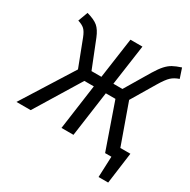

<svg xmlns="http://www.w3.org/2000/svg" viewBox="-206 -872 1178 1193"><g transform="rotate(30 383.5 -275.5)"><path d="M682 -75H754L724 149H655L661 0H616L503 -324H434L389 0H303L348 -324H280L82 0H-20L210 -366L138 -554Q124 -590 108 -605Q92 -620 60 -630L86 -700Q140 -685 165.5 -663.5Q191 -642 210 -595L288 -399H359L400 -689H486L445 -399H510L616 -577Q641 -618 661.5 -640.5Q682 -663 704.5 -675.5Q727 -688 764 -700L787 -631Q754 -620 732.5 -600.5Q711 -581 680 -529L580 -361Z"/></g></svg>

Font: Fira Sans Condensed
Style: Italic
Weight: 400
Width: 3
Italic angle: -8°
Designer: bBox Type GmbH & Carrois Corporate GbR & Edenspiekermann AG
Foundry: bBox Type GmbH & Carrois Corporate GbR & Edenspiekermann AG
Version: Version 4.301